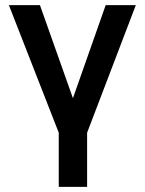

<svg xmlns="http://www.w3.org/2000/svg" viewBox="-20 -515 562 745"><path d="M208 210V0L14.5 -495H135L263 -134L390 -495H507L318 0V210Z"/></svg>

Font: Geologica
Style: Regular
Weight: 400
Designer: Sindre Bremnes, Frode Helland
Foundry: Monokrom Skriftforlag AS
Version: Version 1.010; ttfautohint (v1.8.4.7-5d5b);gftools[0.9.28]